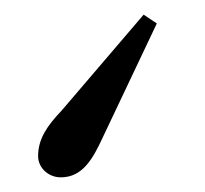

<svg xmlns="http://www.w3.org/2000/svg" viewBox="-20 40 280 262"><path d="M32 253C32 269 46 282 63 282C93 282 107 256 120 228L194 72L176 60L64 191C45 211 32 229 32 253Z"/></svg>

Font: Old Standard
Style: Regular
Weight: 400
Designer: Alexey Kryukov <alexios@thessalonica.org.ru>
Version: Version 2.0